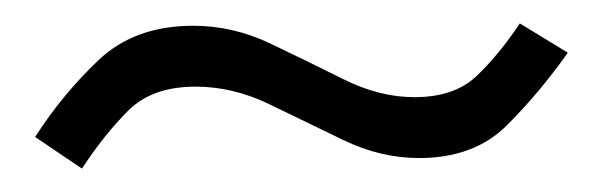

<svg xmlns="http://www.w3.org/2000/svg" viewBox="-20 -365 515 164"><path d="M50 -221 10 -248Q33 -284 64 -313.5Q95 -343 145 -343Q179 -343 210.5 -328Q242 -313 273 -297.5Q304 -282 334 -282Q368 -282 387 -300Q406 -318 424 -345L465 -320Q441 -286 413 -258Q385 -230 338 -230Q305 -230 273 -245.5Q241 -261 210 -276Q179 -291 147 -291Q110 -291 89.5 -270.5Q69 -250 50 -221Z"/></svg>

Font: Libre Bodoni
Style: Regular
Weight: 400
Designer: Pablo Impallari, Rodrigo Fuenzalida
Foundry: Impallari Type
Version: Version 2.005;gftools[0.9.23]